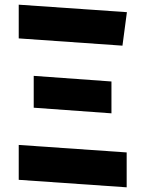

<svg xmlns="http://www.w3.org/2000/svg" viewBox="-20 -784 620 820"><path d="M503 -589 60 -620V-764L522 -732ZM456 -300 124 -324V-460L456 -436ZM521 16 60 -16V-165L521 -133Z"/></svg>

Font: Xiangcui Wave Sans Xiangcui Wave Sans
Style: Regular
Weight: 800
Width: 3
Version: Version 0.920;March 28, 2024;FontCreator 14.0.0.2814 64-bit